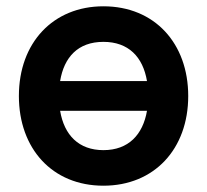

<svg xmlns="http://www.w3.org/2000/svg" viewBox="-20 -575 658 610"><path d="M308.5 15C470 15 578 -101.5 578 -270C578 -437 471.5 -555 308.5 -555C149 -555 40 -439.5 40 -270C40 -103 146 15 308.5 15ZM171 -223H447C434 -147.5 388.5 -98 308.5 -98C230.5 -98 184 -145.5 171 -223ZM171 -317.5C183.5 -393 227.5 -442 308.5 -442C388 -442 434 -394.5 447 -317.5Z"/></svg>

Font: Eudonet
Style: Bold
Weight: 700
Designer: Mikhail Sharanda
Foundry: Mikhail Sharanda
Version: Version 4.503;Glyphs 3.1.2 (3151)